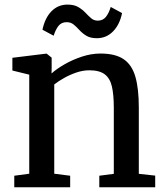

<svg xmlns="http://www.w3.org/2000/svg" viewBox="-20 -794 701 814"><path d="M104 -57.5V-477.5L32.5 -495V-549L175 -566.5H178L199 -549.5V-507.5L198.5 -482.5Q220 -502 254 -521.5Q288 -541 327.5 -554Q367 -567 406 -567Q469 -567 504.2 -543Q539.5 -519 554 -468.5Q568.5 -418 568.5 -338.5V-57L638 -49.5V0H401V-49L462.5 -57V-337.5Q462.5 -392 454.5 -427Q446.5 -462 424 -479Q401.5 -496 358.5 -496Q332 -496 304.5 -486.8Q277 -477.5 252.5 -463.8Q228 -450 210 -436V-57.5L277.5 -49V0H40.5V-49ZM160 -668Q170.5 -718 198.2 -746.2Q226 -774.5 266 -774.5Q294 -774.5 311.5 -764.2Q329 -754 341.5 -740.8Q354 -727.5 366 -717Q378 -706.5 394.5 -706.5Q416 -706.5 428.8 -722.2Q441.5 -738 449.5 -764.5L497.5 -738.5Q487.5 -689.5 459.2 -660.8Q431 -632 390.5 -632Q363.5 -632 346.5 -642.2Q329.5 -652.5 317.2 -666Q305 -679.5 292.5 -689.8Q280 -700 262.5 -700Q240.5 -700 228 -684.2Q215.5 -668.5 207.5 -642.5Z"/></svg>

Font: Merriweather 20pt
Style: Regular
Weight: 400
Version: Version 2.100